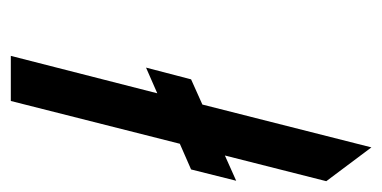

<svg xmlns="http://www.w3.org/2000/svg" viewBox="-196 -511 707 355"><g transform="rotate(90 157.5 -333.5)"><path d="M245.8 -312.5 166.7 0H83.3L152.5 -270.8L105 -250L126.7 -333.3L173.3 -354.2L252.5 -666.7L315 -583.3L267.5 -395.8L314.2 -416.7L293.3 -333.3Z"/></g></svg>

Font: Yulong
Style: Italic
Weight: 400
Italic angle: -14.25°
Designer: GGBotNet
Foundry: f0n7.com
Version: 1.00